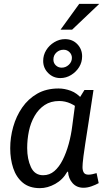

<svg xmlns="http://www.w3.org/2000/svg" viewBox="-20 -963 550 996"><path d="M418 -496H465Q450 -396 439.5 -328.5Q429 -261 422.5 -219Q416 -177 413 -153Q410 -129 409 -116.5Q408 -104 408 -96Q408 -79 414.5 -68Q421 -57 439 -57Q449 -57 460 -59.5Q471 -62 481 -65L492 -13Q476 -4 454.5 3.5Q433 11 413 11Q378 11 356.5 -13Q335 -37 333 -72H329Q306 -31 266.5 -9Q227 13 187 13Q132 13 98 -15.5Q64 -44 48.5 -91Q33 -138 33 -194Q33 -250 48.5 -305Q64 -360 95 -405Q126 -450 173 -477Q220 -504 284 -504Q315 -504 347.5 -492Q380 -480 407 -448V-385Q375 -413 346.5 -426Q318 -439 287 -439Q243 -439 211.5 -418Q180 -397 159.5 -361.5Q139 -326 130 -283Q121 -240 121 -195Q121 -138 140.5 -96Q160 -54 204 -54Q237 -54 262 -75.5Q287 -97 305.5 -134Q324 -171 336.5 -216.5Q349 -262 355 -311L369 -417ZM391 -943H495L354 -809H294ZM317 -760Q356 -760 381 -734Q406 -708 406 -671Q406 -640 390.5 -615Q375 -590 349 -574Q323 -558 293 -558Q256 -558 230 -584Q204 -610 204 -647Q204 -677 219.5 -702.5Q235 -728 261.5 -744Q288 -760 317 -760ZM310 -705Q288 -705 272.5 -690.5Q257 -676 257 -654Q257 -636 269.5 -624Q282 -612 300 -612Q321 -612 337 -627Q353 -642 353 -663Q353 -680 340.5 -692.5Q328 -705 310 -705Z"/></svg>

Font: Rosario Medium
Style: Italic
Weight: 500
Italic angle: -8.05°
Version: Version 1.201